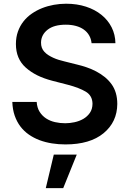

<svg xmlns="http://www.w3.org/2000/svg" viewBox="-20 -757 689 1021"><path d="M175.1 -214.8Q177.2 -183.9 190.7 -162.5Q204.2 -141 225.1 -127.3Q246.1 -113.6 272.5 -107.6Q299 -101.6 326.7 -101.6Q350.9 -101.6 376.4 -107.1Q402 -112.6 423.1 -124.8Q444.2 -137.1 457.9 -156.8Q471.6 -176.5 471.9 -205.3Q471.2 -248.6 436.1 -269.5Q400.9 -290.5 341.3 -306.1L258.5 -327.4Q212.4 -339.5 177.9 -356.7Q143.5 -373.9 116.8 -397.7Q64.6 -444.6 64.6 -522.7Q64.6 -558.9 75.3 -589Q85.9 -619 104.6 -642.8Q123.2 -666.5 148.8 -684.3Q174.4 -702.1 204 -713.8Q233.7 -725.5 266.3 -731.4Q299 -737.2 331.7 -737.2Q389.2 -737.2 437.1 -721.6Q485.1 -706 519.7 -677.9Q554.3 -649.9 573.7 -611.5Q593 -573.2 593.8 -527.3H467Q464.5 -550.8 453.8 -569.1Q443.2 -587.4 425.4 -600Q407.7 -612.6 383.5 -619.1Q359.4 -625.7 329.9 -625.7Q267.4 -625.7 233.3 -599.1Q198.9 -572.1 198.2 -530.9Q197.8 -500.7 216.3 -481.2Q225.5 -471.2 237.6 -463.6Q249.6 -456 263.3 -449.8Q277 -443.5 291.9 -438.9Q306.8 -434.3 321.7 -430.8L389.9 -413.7Q415.5 -407.7 441.4 -398.8Q467.3 -389.9 491.3 -377.3Q515.3 -364.7 536.2 -348Q557.2 -331.3 573.2 -309.3Q603.7 -267 603.7 -204.2Q603 -108.3 530.9 -48.7Q458.5 11 327.8 11Q291.2 11 256.4 5.5Q221.6 0 190.7 -11.5Q159.8 -23.1 133.7 -41.2Q107.6 -59.3 88.6 -84.3Q69.6 -109.4 58.2 -141.9Q46.9 -174.4 45.5 -214.8ZM266 65.3H388.1L316.1 243.6H223.4Z"/></svg>

Font: Inter P Semi Bold
Style: Regular
Weight: 600
Designer: Rasmus Andersson
Foundry: rsms
Version: Version 3.018;git-588b23468